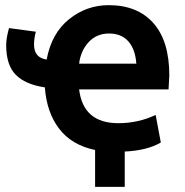

<svg xmlns="http://www.w3.org/2000/svg" viewBox="-20 -566 717 745"><path d="M464 159H349V16Q258 -3 209.5 -66.5Q161 -130 154 -227Q79 -238 41.5 -275.5Q4 -313 4 -391Q4 -418 15 -457L119 -443Q112 -416 112 -393Q112 -342 161 -335Q180 -437 248 -491.5Q316 -546 402 -546Q513 -546 575 -476.5Q637 -407 637 -273Q637 -264 635.5 -246Q634 -228 634 -219H287Q303 -88 439 -88Q516 -88 584 -120L604 -13Q551 18 464 22ZM287 -319H509Q505 -375 478 -405.5Q451 -436 403 -436Q355 -436 324 -402.5Q293 -369 287 -319Z"/></svg>

Font: Repo
Style: DemiBold
Weight: 600
Designer: Stefan Peev
Foundry: Context Ltd
Version: Version 001.000